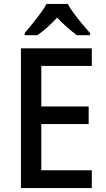

<svg xmlns="http://www.w3.org/2000/svg" viewBox="-20 -961 544 981"><path d="M449 0H87V-714H449V-624H191V-417H433V-327H191V-91H449ZM326 -941Q338 -919 358 -892Q378 -865 399.5 -839Q421 -813 440 -792V-781H373Q350 -798 323.5 -821Q297 -844 272 -871Q220 -815 171 -781H106V-792Q124 -813 145.5 -839.5Q167 -866 186.5 -892.5Q206 -919 218 -941Z"/></svg>

Font: Noto Sans Telugu SemiCondensed Medium
Style: Regular
Weight: 500
Width: 4
Designer: Jelle Bosma - Monotype Design Team
Foundry: Monotype Imaging Inc.
Version: Version 2.005; ttfautohint (v1.8.4.7-5d5b)